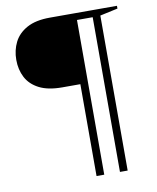

<svg xmlns="http://www.w3.org/2000/svg" viewBox="-90 -774 782 957"><g transform="rotate(-10 301.5 -296.0)"><path d="M349 -705V-352H228.5Q157 -352 112.5 -375Q68 -398 47.5 -437.5Q27 -477 27 -526.5Q27 -575 47.2 -615.5Q67.5 -656 112 -680.5Q156.5 -705 228.5 -705ZM359.5 113H320.5V-705H449.5V-670H359.5ZM478 113H439V-705H568V-691L478 -671.5Z"/></g></svg>

Font: Newsreader 60pt Medium
Style: Regular
Weight: 500
Designer: Hugues Gentile
Foundry: Production Type
Version: Version 1.003